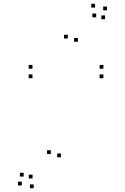

<svg xmlns="http://www.w3.org/2000/svg" viewBox="-20 -772 660 1014"><path d="M338 -568.5V-588.5H318V-568.5ZM248.5 41.5V21.5H228.5V41.5ZM152 170.5V150.5H132V170.5ZM105 160.5V140.5H85V160.5ZM95 207.5V187.5H75V207.5ZM158 222V202H138V222ZM302 58.5V38.5H282V58.5ZM391.5 -551.5V-571.5H371.5V-551.5ZM488 -680.5V-700.5H468V-680.5ZM535 -670.5V-690.5H515V-670.5ZM545 -717.5V-737.5H525V-717.5ZM482 -732V-752H462V-732ZM151.5 -409V-429H131.5V-409ZM151.5 -359V-379H131.5V-359ZM526 -359V-379H506V-359ZM526 -409V-429H506V-409Z"/></svg>

Font: Monaspace Neon Dots Var
Style: Regular
Weight: 400
Designer: Riley Cran and the Lettermatic Team
Version: Version 1.100 (Monaspace Neon Dots)